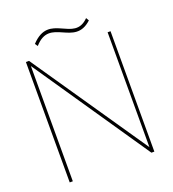

<svg xmlns="http://www.w3.org/2000/svg" viewBox="-147 -937 944 1049"><g transform="rotate(-20 325.0 -412.5)"><path d="M469 -813C363 -705 288 -915 158 -776L169 -760C282 -889 357 -683 479 -796ZM570 0V-700H553V-32L96 -700H78V0H96V-670L553 0Z"/></g></svg>

Font: Advent Pro
Style: Thin
Weight: 100
Designer: Andreas Kalpakidis
Foundry: Andreas Kalpakidis
Version: Version 2.002 2007